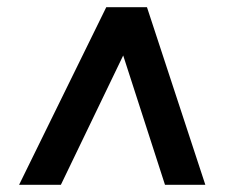

<svg xmlns="http://www.w3.org/2000/svg" viewBox="-20 -657 640 533"><path d="M550 -144H438L322 -503L149 -144H33L275 -637H388Z"/></svg>

Font: Muli ExtraBold
Style: Italic
Weight: 800
Italic angle: -4.541°
Designer: Vernon Adams
Foundry: Vernon Adams
Version: Version 2.000